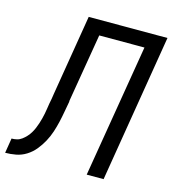

<svg xmlns="http://www.w3.org/2000/svg" viewBox="-143 -829 852 923"><g transform="rotate(15 283.0 -367.5)"><path d="M-34 0 -22 -74Q-9 -74 4 -77Q17 -80 28.5 -88.5Q40 -97 49.5 -107.5Q59 -118 66 -129.5Q73 -141 78.5 -154Q84 -167 88 -179.5Q92 -192 95.5 -205Q99 -218 101.5 -231Q104 -244 106 -257Q108 -270 110 -283Q113 -296 115 -309Q117 -322 119 -335L185 -735H577L456 0H372L482 -662H257L200 -322Q200 -321 200 -319.5Q200 -318 200 -316Q195 -290 190.5 -264Q186 -238 180 -212Q174 -186 165.5 -160Q157 -134 143.5 -109Q130 -84 112 -62Q94 -40 70 -25Q46 -10 19 -5Q-8 0 -34 0Z"/></g></svg>

Font: Iosevka Curly Extended
Style: Italic
Weight: 400
Width: 7
Italic angle: -9°
Monospace: yes
Designer: Belleve Invis
Foundry: Belleve Invis
Version: Version 11.1.0; ttfautohint (v1.8.3)